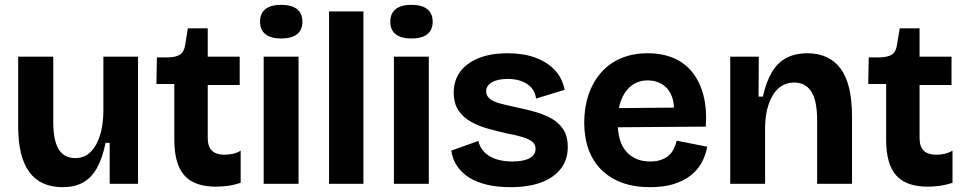

<svg xmlns="http://www.w3.org/2000/svg" viewBox="-20 -759 3986 793"><path d="M239 14Q147 14 101 -48.5Q55 -111 55 -238V-525H200V-254Q200 -179 222.5 -142.5Q245 -106 291 -106Q319 -106 339.5 -119.5Q360 -133 375 -158.5Q390 -184 398 -218.5Q406 -253 407 -295V-525H550V-218V0H433V-169H416Q403 -105 380 -64.5Q357 -24 322.5 -5Q288 14 239 14Z M872 12Q783 12 741.5 -34.5Q700 -81 700 -182V-412H626L628 -522H675Q709 -523 725 -534.5Q741 -546 745 -575L756 -642H838V-525H970V-408H838V-189Q838 -153 855.5 -136.5Q873 -120 907 -120Q925 -120 942.5 -124Q960 -128 974 -137V-4Q943 6 917.5 9Q892 12 872 12Z M1069 0V-525H1213V0ZM1141 -600Q1099 -600 1076.5 -617.5Q1054 -635 1054 -669Q1054 -704 1076.5 -721.5Q1099 -739 1141 -739Q1184 -739 1206.5 -721.5Q1229 -704 1229 -669Q1229 -635 1206.5 -617.5Q1184 -600 1141 -600Z M1339 0V-712H1481V0Z M1607 0V-525H1751V0ZM1679 -600Q1637 -600 1614.5 -617.5Q1592 -635 1592 -669Q1592 -704 1614.5 -721.5Q1637 -739 1679 -739Q1722 -739 1744.5 -721.5Q1767 -704 1767 -669Q1767 -635 1744.5 -617.5Q1722 -600 1679 -600Z M2088 14Q2035 14 1992 4Q1949 -6 1918 -25.5Q1887 -45 1868 -73Q1849 -101 1844 -137L1956 -177Q1960 -154 1977.5 -134Q1995 -114 2025 -103Q2055 -92 2097 -92Q2142 -92 2167 -105.5Q2192 -119 2192 -144Q2192 -163 2178 -174Q2164 -185 2138 -193Q2112 -201 2073 -208Q2034 -217 1996 -227.5Q1958 -238 1925.5 -256Q1893 -274 1873.5 -303Q1854 -332 1854 -377Q1854 -426 1880 -462Q1906 -498 1956 -518.5Q2006 -539 2077 -539Q2142 -539 2191 -521Q2240 -503 2271.5 -469.5Q2303 -436 2312 -388L2194 -352Q2191 -378 2175.5 -396Q2160 -414 2135 -423.5Q2110 -433 2077 -433Q2035 -433 2011.5 -419Q1988 -405 1988 -382Q1988 -363 2003 -351Q2018 -339 2046 -331.5Q2074 -324 2112 -316Q2151 -308 2188.5 -297.5Q2226 -287 2257 -270Q2288 -253 2306.5 -224.5Q2325 -196 2325 -152Q2325 -100 2297 -63Q2269 -26 2216.5 -6Q2164 14 2088 14Z M2665 14Q2599 14 2549 -4.5Q2499 -23 2464 -57.5Q2429 -92 2411 -141.5Q2393 -191 2393 -253Q2393 -315 2410.5 -367Q2428 -419 2461.5 -458Q2495 -497 2544 -518Q2593 -539 2655 -539Q2716 -539 2762.5 -519Q2809 -499 2840 -460Q2871 -421 2885.5 -365Q2900 -309 2895 -236L2486 -233V-312L2809 -315L2762 -274Q2768 -327 2755 -360.5Q2742 -394 2715.5 -410.5Q2689 -427 2656 -427Q2618 -427 2590 -406.5Q2562 -386 2546.5 -348Q2531 -310 2531 -256Q2531 -172 2567.5 -132Q2604 -92 2665 -92Q2693 -92 2712.5 -99.5Q2732 -107 2744.5 -119Q2757 -131 2764 -146.5Q2771 -162 2775 -178L2901 -153Q2894 -116 2877 -85.5Q2860 -55 2831 -33Q2802 -11 2761.5 1.5Q2721 14 2665 14Z M2996 0V-314V-525H3114L3113 -360H3131Q3144 -420 3167.5 -460Q3191 -500 3227.5 -519.5Q3264 -539 3315 -539Q3405 -539 3452 -475.5Q3499 -412 3499 -278V0H3355V-262Q3355 -343 3331 -380.5Q3307 -418 3261 -418Q3221 -418 3194.5 -393.5Q3168 -369 3154 -326.5Q3140 -284 3140 -231V0Z M3812 12Q3723 12 3681.5 -34.5Q3640 -81 3640 -182V-412H3566L3568 -522H3615Q3649 -523 3665 -534.5Q3681 -546 3685 -575L3696 -642H3778V-525H3910V-408H3778V-189Q3778 -153 3795.5 -136.5Q3813 -120 3847 -120Q3865 -120 3882.5 -124Q3900 -128 3914 -137V-4Q3883 6 3857.5 9Q3832 12 3812 12Z"/></svg>

Font: Bricolage Grotesque 24pt
Style: Bold
Weight: 700
Designer: Mathieu Triay
Foundry: Atelier Triay
Version: Version 1.001;gftools[0.9.33.dev8+g029e19f]